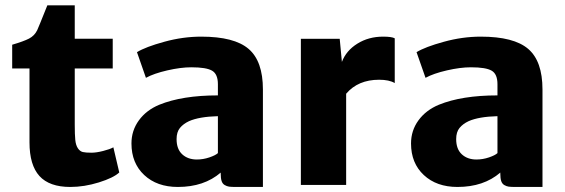

<svg xmlns="http://www.w3.org/2000/svg" viewBox="-20 -704 2153 731"><path d="M247.6 7.8Q168 7.8 130.1 -33.9Q92.3 -75.7 92.3 -162.1V-443.4H26.4V-533.7Q69.8 -546.4 90.6 -557.1Q111.3 -567.9 121.6 -588.9Q125.5 -596.7 160.2 -683.6H264.6V-556.6H409.2V-443.4H264.6V-229.5Q264.6 -191.4 266.6 -171.4Q268.6 -151.4 276.4 -139.6Q284.2 -127.9 295.2 -125.2Q306.2 -122.6 328.1 -122.6Q346.7 -122.6 372.6 -129.2Q398.4 -135.7 411.6 -143.1L434.1 -47.4Q412.1 -26.9 356.4 -9.5Q300.8 7.8 247.6 7.8Z M981 7.8H877.4Q860.8 7.8 852.3 6.6Q843.8 5.4 835.4 0.5Q827.1 -4.4 823.7 -14.9Q820.3 -25.4 820.3 -43V-46.9Q756.8 7.8 657.2 7.8Q577.6 7.8 529.1 -37.6Q480.5 -83 480.5 -157.7Q480.5 -207 508.8 -245.8Q537.1 -284.7 586.4 -305.2Q673.8 -340.8 809.6 -340.8V-383.3Q809.6 -421.9 787.6 -434.8Q765.6 -447.8 708.5 -447.8Q668 -447.8 616.9 -436Q565.9 -424.3 535.6 -407.7L501.5 -505.4Q534.2 -525.4 605.2 -544.9Q676.3 -564.5 746.1 -564.5Q872.1 -564.5 926.5 -517.8Q981 -471.2 981 -363.3ZM729.5 -96.7Q753.4 -96.7 777.1 -104.7Q800.8 -112.8 809.6 -121.1V-261.7Q738.3 -259.8 699.7 -242.7Q677.7 -232.4 665 -216.8Q652.3 -201.2 652.3 -174.3Q652.3 -136.2 673.8 -116.5Q695.3 -96.7 729.5 -96.7Z M1125.5 0V-556.2H1273.4L1281.7 -468.3Q1297.9 -511.2 1340.6 -537.8Q1383.3 -564.5 1438.5 -564.5Q1471.7 -564.5 1482.9 -558.1V-387.7Q1461.9 -400.4 1423.3 -400.4Q1343.3 -400.4 1297.9 -347.2V0Z M2045.4 7.8H1941.9Q1925.3 7.8 1916.7 6.6Q1908.2 5.4 1899.9 0.5Q1891.6 -4.4 1888.2 -14.9Q1884.8 -25.4 1884.8 -43V-46.9Q1821.3 7.8 1721.7 7.8Q1642.1 7.8 1593.5 -37.6Q1544.9 -83 1544.9 -157.7Q1544.9 -207 1573.2 -245.8Q1601.6 -284.7 1650.9 -305.2Q1738.3 -340.8 1874 -340.8V-383.3Q1874 -421.9 1852.1 -434.8Q1830.1 -447.8 1772.9 -447.8Q1732.4 -447.8 1681.4 -436Q1630.4 -424.3 1600.1 -407.7L1565.9 -505.4Q1598.6 -525.4 1669.7 -544.9Q1740.7 -564.5 1810.5 -564.5Q1936.5 -564.5 1991 -517.8Q2045.4 -471.2 2045.4 -363.3ZM1793.9 -96.7Q1817.9 -96.7 1841.6 -104.7Q1865.2 -112.8 1874 -121.1V-261.7Q1802.7 -259.8 1764.2 -242.7Q1742.2 -232.4 1729.5 -216.8Q1716.8 -201.2 1716.8 -174.3Q1716.8 -136.2 1738.3 -116.5Q1759.8 -96.7 1793.9 -96.7Z"/></svg>

Font: HaufeMerriweatherSans
Style: Bold
Weight: 700
Designer: Eben Sorkin
Foundry: Eben Sorkin
Version: Version 1.56